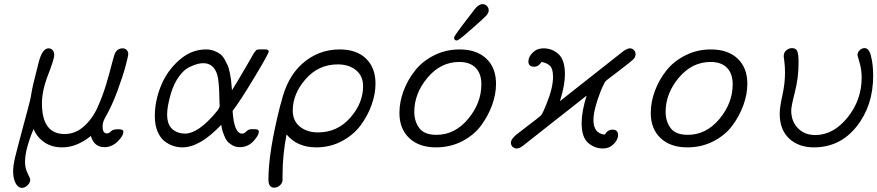

<svg xmlns="http://www.w3.org/2000/svg" viewBox="-20 -701 4208 921"><path d="M43 121.1Q43 92.3 53 51Q63 9.8 113.8 -179.2Q127 -226.1 130.4 -252.4Q133.8 -278.8 165 -399.9Q182.1 -468.8 212.9 -469.2Q225.1 -469.2 232.7 -460.2Q240.2 -451.2 240.2 -437Q240.2 -418 210.7 -342Q181.2 -266.1 181.2 -205.1Q181.2 -58.1 290 -58.1Q341.8 -58.1 382.8 -95Q423.8 -131.8 448.5 -187Q473.1 -242.2 489.5 -297.1Q505.9 -352.1 517.3 -397.9Q528.8 -443.8 535.2 -452.1Q547.4 -469.2 567.9 -469.2Q579.1 -469.2 587.2 -461.7Q595.2 -454.1 595.2 -441.9Q595.2 -433.1 583 -386.5Q570.8 -339.8 543.5 -265.4Q516.1 -190.9 482.9 -133.8Q471.7 -113.8 472.2 -92.8Q472.2 -60.5 494.1 -61Q502.9 -61 512 -71Q521 -81.1 546.9 -81.1Q571.8 -81.1 571.8 -69.8Q571.8 -48.8 543.9 -22Q516.1 4.9 481 4.9Q431.2 4.9 416 -48.8Q347.2 6.3 277.8 5.9Q228 5.9 192.6 -18.6Q157.2 -43 141.1 -82Q100.1 15.1 100.1 75.2Q100.1 106 112.5 130.4Q125 154.8 125 161.1Q125 175.3 112.1 187.7Q99.1 200.2 85 200.2Q66.9 200.2 54.9 177.7Q43 155.3 43 121.1Z M722.7 -144Q722.7 -217.3 752.2 -289.6Q781.7 -361.8 839.8 -412.8Q897.9 -463.9 967.8 -463.9Q989.7 -463.9 1007.3 -457Q1024.9 -450.2 1036.9 -441.2Q1048.8 -432.1 1058.3 -414.6Q1067.9 -397 1072.8 -386Q1077.6 -375 1082.3 -352.1Q1086.9 -329.1 1087.9 -321Q1088.9 -313 1090.8 -290L1092.8 -268.1Q1109.9 -294.9 1124.8 -320.6Q1139.6 -346.2 1149.7 -363Q1159.7 -379.9 1168.7 -395.5Q1177.7 -411.1 1183.3 -420.7Q1189 -430.2 1193.4 -438.5Q1197.8 -446.8 1201.4 -450.9Q1205.1 -455.1 1207 -458Q1209 -460.9 1211.9 -461.9Q1214.8 -462.9 1216.8 -463.4Q1218.8 -463.9 1223.6 -463.9H1252.9Q1269 -463.9 1269 -453.9Q1269 -443.8 1200.4 -329.8Q1131.8 -215.8 1095.7 -168.9Q1102.5 -60.1 1141.6 -60.1Q1151.4 -60.1 1161.1 -70.1Q1170.9 -80.1 1182.6 -81.1H1203.6Q1221.7 -81.1 1221.7 -69.8Q1221.7 -51.8 1195.3 -23.4Q1168.9 4.9 1129.9 4.9Q1109.9 4.9 1093.8 -4.6Q1077.6 -14.2 1069.3 -24.7Q1061 -35.2 1054 -54.2Q1046.9 -73.2 1045.4 -80.1Q1043.9 -86.9 1041 -102.1Q939 5.9 855 5.9Q833 5.9 811.5 -1Q790 -7.8 769.5 -23.4Q749 -39.1 735.8 -70.1Q722.7 -101.1 722.7 -144ZM781.7 -152.8Q781.7 -103 806.9 -81.5Q832 -60.1 866.7 -60.1Q932.6 -60.1 1021 -168Q1034.2 -185.1 1033.7 -193.8Q1033.7 -195.8 1033.2 -202.4Q1032.7 -209 1032.7 -213.9Q1031.7 -311 1022 -342.8Q1004.9 -397.9 955.1 -397.9Q942.9 -397.9 928.5 -394.5Q914.1 -391.1 888.4 -379.2Q862.8 -367.2 838.9 -334.5Q814.9 -301.8 799.8 -252.9Q781.7 -189.9 781.7 -152.8Z M1267.6 160.2Q1267.6 28.3 1324.2 -194.8Q1328.1 -207 1329.6 -212.9Q1357.4 -330.1 1428.2 -394Q1506.3 -463.9 1609.4 -463.9Q1690.4 -463.9 1735.8 -419.9Q1781.2 -376 1781.2 -299.8Q1781.2 -251 1762.9 -199Q1744.6 -147 1710.4 -100.6Q1676.3 -54.2 1620.4 -24.2Q1564.5 5.9 1496.6 5.9Q1405.8 5.9 1354.5 -56.2Q1335.4 43.9 1335.4 136.2V165Q1333.5 179.2 1321.5 189.2Q1309.6 199.2 1295.4 199.2Q1267.6 199.2 1267.6 160.2ZM1384.3 -170.9Q1384.3 -121.1 1418.5 -93.5Q1452.6 -65.9 1505.4 -65.9Q1598.1 -65.9 1659.9 -136Q1721.7 -206.1 1721.7 -287.1Q1721.7 -336.9 1687.5 -364.5Q1653.3 -392.1 1600.6 -392.1Q1507.8 -392.1 1446 -321.5Q1384.3 -251 1384.3 -170.9Z M1896 -159.2Q1896 -212.4 1916 -265.6Q1936 -318.8 1971.7 -363.5Q2007.3 -408.2 2063.2 -436Q2119.1 -463.9 2184.1 -463.9Q2266.1 -463.9 2312.7 -419.9Q2359.4 -376 2359.4 -298.8Q2359.4 -249 2340.3 -196.5Q2321.3 -144 2286.9 -97.9Q2252.4 -51.8 2195.8 -22.9Q2139.2 5.9 2071.3 5.9Q1990.2 5.9 1943.1 -38.6Q1896 -83 1896 -159.2ZM1967.3 -164.1Q1967.3 -119.1 1991.2 -86.7Q2015.1 -54.2 2073.2 -54.2Q2162.1 -54.2 2225.6 -130.6Q2289.1 -207 2289.1 -296.9Q2289.1 -347.7 2261.7 -375.7Q2234.4 -403.8 2183.1 -403.8Q2094.2 -403.8 2030.8 -328.4Q1967.3 -252.9 1967.3 -164.1ZM2158.2 -521Q2158.2 -528.8 2233.4 -626Q2248.5 -645 2256.3 -655.8Q2275.4 -680.7 2294.4 -681.2Q2306.6 -681.2 2315.4 -672.6Q2324.2 -664.1 2324.2 -650.9Q2324.2 -638.7 2311.8 -625.2Q2299.3 -611.8 2250 -568.8Q2226.1 -547.9 2212.4 -536.1Q2179.2 -507.3 2171.4 -506.8Q2158.2 -506.8 2158.2 -521Z M2430.7 -17.1Q2430.7 -33.2 2458 -56.2Q2461.9 -59.1 2552.7 -128.9Q2554.7 -130.9 2559.8 -135Q2564.9 -139.2 2566.4 -140.1Q2567.9 -141.1 2571.3 -144Q2574.7 -147 2575.7 -148.4Q2576.7 -149.9 2579.3 -154.1Q2582 -158.2 2583.5 -161.1Q2585 -164.1 2587.9 -170.4Q2590.8 -176.8 2593.3 -182.9Q2595.7 -189 2600.1 -199.2Q2633.3 -279.3 2632.8 -333Q2632.8 -372.1 2617.4 -386Q2602.1 -399.9 2577.6 -403.8Q2563.5 -380.9 2542 -380.9Q2515.1 -380.9 2514.6 -405.8Q2514.6 -427.7 2535.2 -448.5Q2555.7 -469.2 2586.9 -469.2Q2627.9 -469.2 2658.9 -441.7Q2689.9 -414.1 2689.9 -344.2Q2689.9 -292.5 2666 -215.8L2970.7 -456.1Q2989.7 -469.2 3002 -469.2H3002.9Q3014.2 -468.3 3021.5 -460.2Q3028.8 -452.1 3028.8 -440.9Q3028.8 -426.8 3016.8 -415.3Q3004.9 -403.8 2949.7 -361.8Q2923.8 -341.8 2906.7 -329.1Q2902.8 -326.2 2897.5 -322Q2892.1 -317.9 2890.4 -316.4Q2888.7 -314.9 2885.3 -311.5Q2881.8 -308.1 2880.4 -304.9Q2878.9 -301.8 2875.5 -294.9Q2872.1 -288.1 2868.4 -280.5Q2864.7 -272.9 2859.9 -259.8Q2826.7 -173.8 2826.7 -125Q2826.7 -61 2880.9 -55.2Q2895 -79.1 2918 -79.1Q2944.8 -79.1 2944.8 -53.2Q2944.8 -31.2 2923.8 -10Q2902.8 11.2 2872.1 11.2Q2832 11.2 2801 -15.9Q2770 -43 2770 -110.8Q2770 -166 2793.9 -242.2L2488.8 -2Q2471.7 11.2 2459 11.2Q2446.8 11.2 2438.7 3.2Q2430.7 -4.9 2430.7 -17.1Z M3101.6 -159.2Q3101.6 -212.4 3121.6 -265.6Q3141.6 -318.8 3177.2 -363.5Q3212.9 -408.2 3268.8 -436Q3324.7 -463.9 3389.6 -463.9Q3471.7 -463.9 3518.3 -419.9Q3564.9 -376 3564.9 -298.8Q3564.9 -249 3545.9 -196.5Q3526.9 -144 3492.4 -97.9Q3458 -51.8 3401.4 -22.9Q3344.7 5.9 3276.9 5.9Q3195.8 5.9 3148.7 -38.6Q3101.6 -83 3101.6 -159.2ZM3172.9 -164.1Q3172.9 -119.1 3196.8 -86.7Q3220.7 -54.2 3278.8 -54.2Q3367.7 -54.2 3431.2 -130.6Q3494.6 -207 3494.6 -296.9Q3494.6 -347.7 3467.3 -375.7Q3439.9 -403.8 3388.7 -403.8Q3299.8 -403.8 3236.3 -328.4Q3172.9 -252.9 3172.9 -164.1Z M3720.2 -155.8Q3720.2 -186.5 3732.9 -243.2Q3745.6 -299.8 3745.6 -353Q3745.6 -382.8 3742.4 -406Q3739.3 -429.2 3739.3 -431.2Q3739.3 -449.2 3752 -459.7Q3764.6 -470.2 3779.3 -470.2Q3799.3 -470.2 3804.9 -454.1Q3810.5 -438 3810.5 -408.2V-397Q3810.5 -328.1 3793 -259.5Q3775.4 -190.9 3775.4 -170.9Q3775.4 -119.1 3807.4 -86.2Q3839.4 -53.2 3890.6 -53.2Q3977.5 -53.2 4045.4 -137.2Q4113.3 -221.2 4113.3 -329.1Q4113.3 -366.2 4103.3 -400.6Q4093.3 -435.1 4093.3 -436Q4093.3 -450.2 4103.8 -460.2Q4114.3 -470.2 4127.4 -470.2Q4148.4 -470.2 4157.2 -435.1Q4168.5 -394 4168.5 -337.9Q4168.5 -193.8 4088.9 -94Q4009.3 5.9 3884.3 5.9Q3811 5.9 3765.6 -36.4Q3720.2 -78.6 3720.2 -155.8Z"/></svg>

Font: CMU Concrete
Style: Italic
Weight: 500
Italic angle: -14.04°
Version: Version 0.7.0